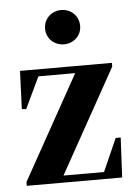

<svg xmlns="http://www.w3.org/2000/svg" viewBox="-51 -724 536 764"><g transform="rotate(-5 217.5 -342.5)"><path d="M25 0H406L414 -159H394L336 -28H174L405 -443V-458H38L32 -306L49 -304L109 -430H256L25 -15ZM222 -548C260 -548 292 -576 292 -616C292 -657 260 -685 222 -685C184 -685 152 -657 152 -616C152 -576 184 -548 222 -548Z"/></g></svg>

Font: Source Serif 4 Display
Style: Bold
Weight: 700
Designer: Frank Grießhammer
Foundry: Adobe Systems Incorporated
Version: Version 4.004;hotconv 1.0.117;makeotfexe 2.5.65602